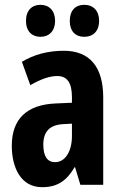

<svg xmlns="http://www.w3.org/2000/svg" viewBox="-20 -768 504 798"><path d="M88 -681C88 -638 113 -615 148 -615C185 -615 209 -640 209 -681C209 -723 185 -748 148 -748C113 -748 88 -725 88 -681ZM270 -681C270 -639 293 -615 330 -615C368 -615 392 -640 392 -681C392 -723 368 -748 330 -748C294 -748 270 -725 270 -681ZM245 -557C179 -557 120 -541 71 -511L106 -414C151 -440 187 -452 218 -452C260 -452 279 -423 279 -364V-341L211 -338C93 -333 29 -275 29 -162C29 -74 65 10 155 10C219 10 257 -17 290 -73H292L314 0H409V-363C409 -491 352 -557 245 -557ZM242 -252 279 -254V-203C279 -137 250 -94 209 -94C177 -94 160 -118 160 -167C160 -221 187 -249 242 -252Z"/></svg>

Font: Noto Sans Lao Looped ExtraCondensed
Style: Bold
Weight: 700
Width: 2
Designer: Mark Frömberg, Ben Mitchell
Foundry: The Fontpad Ltd
Version: Version 1.002